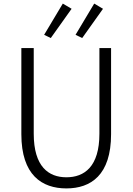

<svg xmlns="http://www.w3.org/2000/svg" viewBox="-20 -1036 740 1070"><path d="M226 -842 263 -824 379 -987 330 -1016ZM401 -842 438 -824 554 -987 505 -1016ZM99 -288C99 -60 214 14 350 14C486 14 599 -60 599 -288V-768H534V-291C534 -107 450 -48 350 -48C251 -48 168 -107 168 -291V-768H99Z"/></svg>

Font: Kawkab Mono Light
Style: Regular
Weight: 300
Monospace: yes
Designer: Abdullah Arif
Foundry: Abdullah Arif
Version: Version 1.000;PS 000.500;hotconv 1.0.88;makeotf.lib2.5.64775